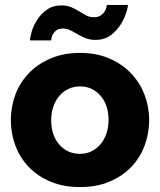

<svg xmlns="http://www.w3.org/2000/svg" viewBox="-20 -750 650 780"><path d="M305 10Q238 10 185.5 -12Q133 -34 97 -71.5Q61 -109 42.5 -158.5Q24 -208 24 -262Q24 -316 42.5 -365.5Q61 -415 97 -452.5Q133 -490 185.5 -512.5Q238 -535 305 -535Q372 -535 424 -512.5Q476 -490 512 -452.5Q548 -415 567 -365.5Q586 -316 586 -262Q586 -208 567.5 -158.5Q549 -109 513 -71.5Q477 -34 424.5 -12Q372 10 305 10ZM188 -262Q188 -200 221 -162.5Q254 -125 305 -125Q330 -125 351 -135Q372 -145 387.5 -163Q403 -181 412 -206.5Q421 -232 421 -262Q421 -324 388 -361.5Q355 -399 305 -399Q280 -399 258.5 -389Q237 -379 221.5 -361Q206 -343 197 -317.5Q188 -292 188 -262ZM368 -588Q345 -588 327.5 -595Q310 -602 295 -611Q280 -620 266 -627Q252 -634 235 -634Q218 -634 209 -627Q200 -620 195 -611Q190 -602 189 -594.5Q188 -587 188 -586H102Q102 -597 108.5 -620.5Q115 -644 130 -668Q145 -692 169.5 -710Q194 -728 229 -728Q253 -728 270 -720.5Q287 -713 301.5 -704Q316 -695 330 -687.5Q344 -680 362 -680Q379 -680 389.5 -687.5Q400 -695 405.5 -704Q411 -713 412.5 -721Q414 -729 414 -730H500Q500 -722 493 -699Q486 -676 470.5 -651Q455 -626 430 -607Q405 -588 368 -588Z"/></svg>

Font: Boldmen
Style: Bold
Weight: 700
Designer: Matt McInerney, Pablo Impallari, Rodrigo Fuenzalida
Foundry: LIVING CONCEPT
Version: Version 1.000